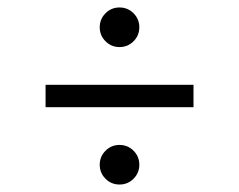

<svg xmlns="http://www.w3.org/2000/svg" viewBox="-20 -615 640 514"><path d="M300 -489Q278 -489 262.5 -504.5Q247 -520 247 -542Q247 -564 262.5 -579.5Q278 -595 300 -595Q322 -595 337.5 -579.5Q353 -564 353 -542Q353 -520 337.5 -504.5Q322 -489 300 -489ZM300 -121Q278 -121 262.5 -136.5Q247 -152 247 -174Q247 -196 262.5 -211.5Q278 -227 300 -227Q322 -227 337.5 -211.5Q353 -196 353 -174Q353 -152 337.5 -136.5Q322 -121 300 -121ZM102 -328V-388H498V-328Z"/></svg>

Font: Red Hat Text VF
Style: Regular
Weight: 400
Designer: Pentagram, MCKL
Foundry: Pentagram, MCKL
Version: Version 1.023